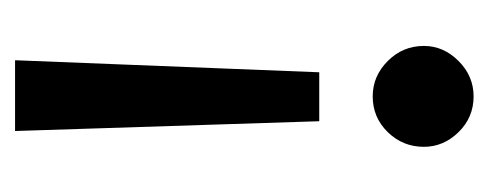

<svg xmlns="http://www.w3.org/2000/svg" viewBox="-217 -416 649 255"><g transform="rotate(-90 107.5 -288.5)"><path d="M61 -593H155L139 -189H74ZM107 -118Q134 -118 154 -98Q174 -78 174 -50Q174 -24 154 -4Q134 16 107 16Q79 16 59.5 -4Q40 -24 40 -50Q40 -78 59.5 -98Q79 -118 107 -118Z"/></g></svg>

Font: Podkova Medium
Style: Regular
Weight: 500
Designer: Ilya Yudin
Foundry: Cyreal (www.cyreal.org)
Version: Version 2.103